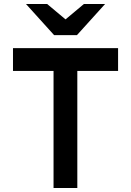

<svg xmlns="http://www.w3.org/2000/svg" viewBox="-20 -941 656 961"><path d="M248 0V-586H45V-700H571V-586H367V0ZM251 -765 110 -921H216L308 -844L400 -921H506L365 -765Z"/></svg>

Font: Overpass Mono
Style: Bold
Weight: 700
Monospace: yes
Designer: Delve Withrington, Dave Bailey
Foundry: Delve Fonts LLC
Version: Version 4.000